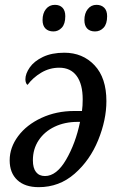

<svg xmlns="http://www.w3.org/2000/svg" viewBox="-20 -764 491 794"><path d="M20 -101Q20 -154 55 -201Q90 -248 151.5 -276.5Q213 -305 287 -305H319Q322 -326 322 -353Q322 -416 297 -450Q272 -484 225 -484Q185 -484 150.5 -463.5Q116 -443 94 -413Q90 -415 87.5 -421.5Q85 -428 85 -436Q85 -459 103 -485Q121 -511 157.5 -528.5Q194 -546 246 -546Q322 -546 371 -494Q420 -442 420 -346Q420 -268 386 -184.5Q352 -101 288.5 -45.5Q225 10 140 10Q83 10 51.5 -19.5Q20 -49 20 -101ZM311 -260H301Q248 -260 206 -240Q164 -220 140 -184Q116 -148 116 -101Q116 -69 129 -52.5Q142 -36 166 -36Q214 -36 253.5 -104Q293 -172 311 -260ZM156 -681Q156 -709 170 -726.5Q184 -744 207 -744Q227 -744 238.5 -732Q250 -720 250 -697Q250 -665 235.5 -649.5Q221 -634 201 -634Q180 -634 168 -646Q156 -658 156 -681ZM329 -681Q329 -709 343 -726.5Q357 -744 379 -744Q399 -744 411 -732Q423 -720 423 -697Q423 -665 408.5 -649.5Q394 -634 373 -634Q352 -634 340.5 -646Q329 -658 329 -681Z"/></svg>

Font: Noto Serif Narrow
Style: Italic
Weight: 400
Width: 4
Italic angle: -12°
Designer: Monotype Design Team
Foundry: Monotype Imaging Inc.
Version: Version 1.001